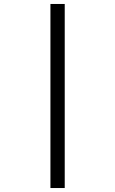

<svg xmlns="http://www.w3.org/2000/svg" viewBox="-20 -812 580 967"><path d="M234 -792H306V135H234Z"/></svg>

Font: hexgurmukhi15
Style: Book
Weight: 400
Designer: Jelle Bosma - Monotype Design Team
Foundry: Monotype Imaging Inc.
Version: Version 2.003